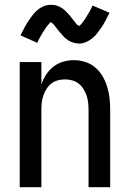

<svg xmlns="http://www.w3.org/2000/svg" viewBox="-20 -778 540 798"><path d="M62 0V-520H152V-427Q159 -448 171.5 -467.5Q184 -487 202 -501Q220 -515 242 -521.5Q264 -528 287 -528Q311 -528 334.5 -520.5Q358 -513 376.5 -497Q395 -481 407 -460Q419 -439 426 -415.5Q433 -392 435.5 -368Q438 -344 438 -320V0H348V-320Q348 -335 346.5 -350.5Q345 -366 340 -380.5Q335 -395 327 -408Q319 -421 307 -430.5Q295 -440 280 -444Q265 -448 250 -448Q235 -448 220 -444Q205 -440 193 -430.5Q181 -421 173 -408Q165 -395 160 -380.5Q155 -366 153.5 -350.5Q152 -335 152 -320V0ZM308 -597Q303 -597 298 -598Q293 -599 288.5 -600Q284 -601 279.5 -602.5Q275 -604 270.5 -606.5Q266 -609 262 -611.5Q258 -614 254.5 -617Q251 -620 247 -623.5Q243 -627 240 -631Q237 -635 233.5 -638.5Q230 -642 227.5 -645.5Q225 -649 222 -652.5Q219 -656 215.5 -660.5Q212 -665 208.5 -669.5Q205 -674 202.5 -677Q200 -680 195.5 -682.5Q191 -685 191 -689H194Q194 -688 191 -686Q188 -684 185.5 -681Q183 -678 181 -675.5Q179 -673 177.5 -671.5Q176 -670 174.5 -668Q173 -666 171.5 -664Q170 -662 168.5 -659.5Q167 -657 165.5 -654.5Q164 -652 162 -649.5Q160 -647 158.5 -644Q157 -641 155 -638Q153 -635 151 -631.5Q149 -628 147 -624.5Q145 -621 143 -617Q141 -613 139 -609Q137 -605 135 -600L65 -631Q74 -649 82 -664Q90 -679 98.5 -691.5Q107 -704 115 -714.5Q123 -725 135 -735.5Q147 -746 161.5 -752Q176 -758 192 -758Q197 -758 202 -757.5Q207 -757 211.5 -756Q216 -755 220.5 -753Q225 -751 229.5 -749Q234 -747 238 -744Q242 -741 245.5 -738.5Q249 -736 253 -732Q257 -728 260 -724.5Q263 -721 266.5 -717.5Q270 -714 272.5 -710.5Q275 -707 278 -703.5Q281 -700 284.5 -695Q288 -690 291.5 -686Q295 -682 297.5 -678.5Q300 -675 304.5 -673Q309 -671 309 -667H306Q306 -668 309 -670Q312 -672 314.5 -674.5Q317 -677 319 -679.5Q321 -682 322.5 -684Q324 -686 325.5 -688Q327 -690 328.5 -692Q330 -694 331.5 -696Q333 -698 334.5 -700.5Q336 -703 338 -706Q340 -709 341.5 -712Q343 -715 345 -718Q347 -721 349 -724.5Q351 -728 353 -731.5Q355 -735 357 -739Q359 -743 361 -747Q363 -751 365 -755L435 -725Q426 -707 418 -691.5Q410 -676 401.5 -664Q393 -652 385 -641Q377 -630 365 -620Q353 -610 338.5 -603.5Q324 -597 308 -597Z"/></svg>

Font: Iosevka Custom Medium
Style: Regular
Weight: 500
Monospace: yes
Designer: Belleve Invis
Foundry: Belleve Invis
Version: Version 32.5.0; ttfautohint (v1.8.4)